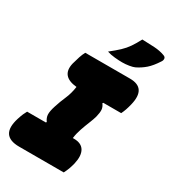

<svg xmlns="http://www.w3.org/2000/svg" viewBox="-247 -1060 1050 1175"><g transform="rotate(30 278.0 -472.5)"><path d="M395 0H80Q-58 0 -13 -143Q-5 -168 1.5 -183Q8 -198 15 -210H147L151 -215Q135 -236 134 -259Q133 -282 146 -322Q159 -363 176.5 -403Q194 -443 201 -492Q85 -503 109 -604Q117 -634 125 -658Q133 -682 143 -700H459Q577 -700 545 -568Q539 -543 532.5 -524.5Q526 -506 518 -490H392L388 -485Q402 -467 403.5 -447.5Q405 -428 397 -396Q391 -374 378.5 -343.5Q366 -313 354 -278Q342 -243 338 -210H346Q399 -210 419 -176Q439 -142 425 -81Q418 -54 412 -38Q406 -22 395 0ZM405 -945Q449 -944 490.5 -941.5Q532 -939 564 -927Q579 -922 580 -910Q581 -898 573 -887Q544 -842 516 -817.5Q488 -793 453 -776Q440 -770 415.5 -766Q391 -762 367 -762Q345 -762 314 -765Q283 -768 260 -776Q298 -806 323 -829.5Q348 -853 366.5 -880Q385 -907 405 -945Z"/></g></svg>

Font: Recursive Sn Csl St XBk
Style: Italic
Weight: 1000
Italic angle: -15°
Version: Version 1.085;hotconv 1.1.0;makeotfexe 2.6.0; ttfautohint (v